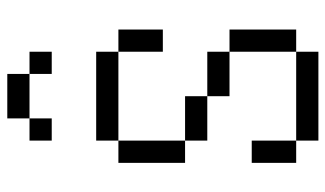

<svg xmlns="http://www.w3.org/2000/svg" viewBox="-208 -708 915 540"><g transform="rotate(-90 250.0 -437.5)"><path d="M375 -750V-812.5H312.5V-750ZM125 -62.5V0H375V-62.5ZM125 -62.5Q125 -62.5 125 -187.5H62.5Q62.5 -187.5 62.5 -62.5ZM375 -62.5H437.5V-250H375ZM375 -250V-312.5H250V-250ZM250 -312.5V-375H125V-312.5ZM125 -375V-562.5H62.5V-375ZM375 -562.5Q375 -562.5 375 -437.5H437.5Q437.5 -437.5 437.5 -562.5ZM125 -562.5H375V-625H125ZM187.5 -812.5H125V-750H187.5ZM187.5 -812.5H312.5V-875H187.5Z"/></g></svg>

Font: CalcUnifontExMono
Style: Regular
Weight: 500
Version: Version 15.0.06